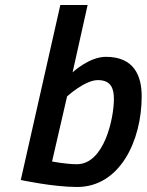

<svg xmlns="http://www.w3.org/2000/svg" viewBox="-20 -738 586 767"><path d="M287 -82C243 -82 188 -93 188 -93L248 -353C248 -353 319 -418 371 -418C426 -418 435 -381 435 -342C435 -267 397 -82 287 -82ZM403 -511C336 -511 270 -449 270 -449L330 -718H221L63 -19C63 -19 192 9 288 9C459 9 546 -176 546 -353C546 -435 516 -511 403 -511Z"/></svg>

Font: RazerF5 SemiBold
Style: Italic
Weight: 600
Foundry: Razer Inc.
Version: Version 2